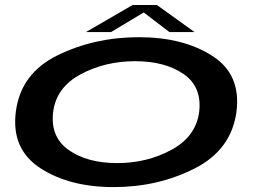

<svg xmlns="http://www.w3.org/2000/svg" viewBox="-20 -740 1044 764"><path d="M432.5 4.5Q608 4.5 754.2 -69.5Q900.5 -143.5 921 -295.5Q940 -444.5 824 -518.2Q708 -592 532.5 -592Q356 -592 209.2 -520Q62.5 -448 43 -295.5Q24 -147 140 -71.2Q256 4.5 432.5 4.5ZM446 -91Q327.5 -91 253.5 -143Q179.5 -195 191.5 -294.5Q204 -392.5 301.2 -444.5Q398.5 -496.5 517.5 -496.5Q637 -496.5 710.8 -445.2Q784.5 -394 772.5 -294.5Q759.5 -196.5 662.2 -143.8Q565 -91 446 -91ZM322 -612.5H422L552 -690.5L654 -612.5H754L604.5 -720H507.5Z"/></svg>

Font: Anybody ExtraExpanded Medium
Style: Italic
Weight: 500
Width: 8
Italic angle: -10°
Version: Version 1.113;gftools[0.9.25]